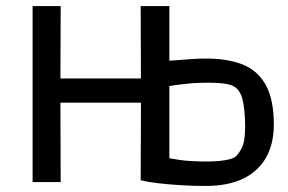

<svg xmlns="http://www.w3.org/2000/svg" viewBox="-20 -603 954 636"><path d="M88 0V-583H181L180 -294L181 0ZM106 -263V-343H498V-263H314ZM660 13Q620 13 579.5 10.5Q539 8 504.5 4Q470 0 446 -6L447 -278L446 -583H541V-402Q557 -403 577 -404.5Q597 -406 618 -407.5Q639 -409 656 -409Q728 -410 779.5 -391Q831 -372 859 -324Q887 -276 887 -190Q887 -127 861.5 -81.5Q836 -36 786 -11.5Q736 13 660 13ZM662 -68Q698 -68 723.5 -72Q749 -76 759 -83Q770 -92 781 -113Q792 -134 792 -183Q792 -223 786.5 -258.5Q781 -294 764 -310Q753 -321 729.5 -325Q706 -329 668 -329Q627 -329 592.5 -325Q558 -321 541 -318V-79Q551 -77 569.5 -74Q588 -71 612.5 -69.5Q637 -68 662 -68Z"/></svg>

Font: Ruda Medium
Style: Regular
Weight: 500
Version: Version 2.001